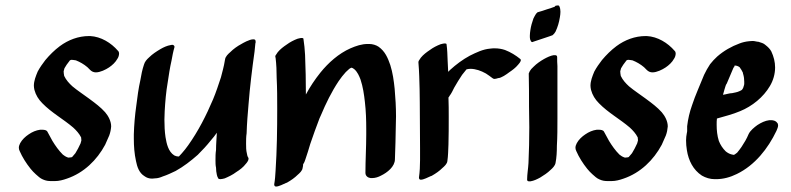

<svg xmlns="http://www.w3.org/2000/svg" viewBox="-20 -651 2896 703"><path d="M306 -519C267 -519 230 -505 199 -482C179 -467 162 -450 146 -431C136 -418 126 -404 118 -389C111 -372 104 -355 104 -337C104 -332 105 -327 106 -322C111 -303 121 -287 135 -273C169 -238 212 -215 248 -184C259 -174 270 -162 277 -148C277 -145 278 -141 278 -137L275 -126C269 -113 263 -101 256 -90L244 -76C243 -76 242 -75 241 -75C238 -75 235 -74 232 -74C230 -74 228 -74 227 -75C221 -77 215 -81 210 -85C195 -100 183 -117 172 -135L154 -168C151 -175 142 -176 134 -176H127C112 -174 98 -168 85 -159C73 -151 61 -140 54 -127C51 -121 49 -116 49 -110C49 -106 50 -102 52 -98C62 -75 76 -53 92 -33C98 -26 104 -19 111 -13C119 -6 127 2 137 6C148 11 157 12 168 12H181C196 12 211 8 225 3C287 -18 335 -65 365 -121L380 -155C384 -166 386 -176 387 -188C387 -207 377 -226 365 -240C349 -258 329 -273 310 -287L306 -290C286 -305 264 -319 245 -335C233 -346 222 -358 215 -373C214 -379 213 -384 213 -390L216 -401L224 -414L236 -430C238 -431 240 -432 242 -432C244 -432 253 -431 258 -430C273 -424 287 -416 300 -405L310 -395C316 -389 323 -386 331 -386C347 -386 367 -396 379 -404C391 -412 403 -423 410 -436C413 -440 416 -448 416 -455C416 -459 415 -462 412 -465C387 -494 350 -517 310 -519Z M864 -490C849 -482 835 -472 823 -460C816 -454 805 -444 804 -433C804 -432 803 -430 803 -428C800 -408 794 -388 789 -368C780 -341 771 -313 760 -287C735 -228 706 -171 669 -119C662 -109 654 -99 646 -90L635 -78C627 -78 622 -80 618 -82C596 -96 590 -125 586 -149C583 -169 582 -191 582 -213C582 -223 583 -233 583 -244C585 -279 588 -315 594 -349C598 -376 602 -403 608 -429C611 -446 614 -462 619 -479C619 -484 615 -487 610 -487C609 -487 607 -486 605 -486C592 -484 579 -478 567 -471C552 -462 538 -453 526 -441C517 -433 510 -425 507 -414C501 -396 497 -377 494 -358C487 -327 483 -296 479 -264C474 -229 471 -194 470 -159V-143C470 -116 472 -88 478 -61C482 -41 489 -18 509 -6C517 0 526 3 537 3C540 3 544 2 548 2C557 2 567 -1 576 -5C592 -10 608 -18 623 -25C652 -41 679 -62 704 -84C721 -101 737 -118 752 -137C760 -146 767 -155 774 -165C773 -144 771 -123 771 -102C769 -89 769 -77 769 -64C769 -55 769 -46 771 -37C771 -28 772 -20 774 -11C775 -7 776 -3 779 2C780 4 783 5 787 5C792 5 799 3 803 2C817 -4 832 -11 845 -21C858 -29 871 -39 880 -51C883 -54 890 -63 890 -69C890 -70 890 -73 889 -74C886 -78 885 -83 884 -89C881 -101 881 -112 881 -125C881 -137 881 -150 883 -163C884 -199 887 -234 890 -269C895 -333 903 -398 912 -462L915 -492C916 -494 916 -496 916 -498C916 -506 913 -507 907 -507C893 -507 869 -493 864 -490Z M1425 -326C1422 -355 1418 -385 1409 -413C1400 -439 1390 -463 1366 -480C1357 -486 1344 -490 1332 -490H1327C1304 -490 1284 -483 1263 -474C1220 -455 1182 -421 1153 -385C1133 -360 1115 -333 1100 -305C1100 -354 1099 -402 1097 -450C1096 -470 1094 -489 1091 -509C1091 -511 1088 -512 1085 -512C1079 -512 1070 -509 1069 -509C1056 -504 1042 -497 1030 -488C1018 -480 1006 -471 997 -460L991 -451C989 -449 988 -447 988 -444C988 -443 988 -441 989 -440C992 -415 993 -390 993 -366C995 -328 995 -290 995 -252C995 -177 994 -101 989 -26C988 -9 987 7 984 24C984 30 987 32 991 32C1001 32 1018 23 1027 19C1029 19 1032 17 1032 17C1046 9 1059 0 1070 -11C1077 -17 1087 -26 1088 -36C1089 -40 1090 -45 1090 -50C1094 -55 1096 -61 1098 -67C1105 -86 1110 -105 1116 -124C1127 -156 1138 -187 1150 -218L1155 -229C1173 -272 1194 -315 1220 -354C1228 -366 1237 -377 1246 -387L1259 -399L1264 -402C1266 -403 1267 -403 1268 -403C1269 -403 1275 -400 1278 -397C1289 -387 1295 -373 1300 -360C1309 -333 1313 -305 1316 -278C1320 -244 1321 -211 1321 -177V-159C1321 -112 1318 -65 1318 -18C1318 -6 1328 0 1337 1H1343C1354 1 1366 -3 1375 -8C1398 -19 1426 -41 1426 -68C1426 -89 1428 -109 1428 -130C1428 -164 1430 -194 1430 -225C1430 -259 1428 -292 1425 -326Z M1844 -386C1856 -394 1868 -403 1877 -414C1879 -416 1887 -425 1887 -431C1887 -433 1886 -434 1885 -435C1869 -448 1850 -460 1829 -468C1817 -472 1805 -474 1792 -474C1786 -474 1780 -474 1775 -473C1749 -471 1724 -459 1700 -447C1674 -433 1650 -415 1628 -395L1621 -388L1619 -429C1618 -449 1618 -469 1615 -489C1615 -491 1612 -492 1609 -492C1603 -492 1594 -489 1593 -489C1580 -484 1566 -477 1554 -468C1542 -460 1530 -451 1521 -440L1515 -431C1513 -429 1512 -426 1512 -423C1514 -404 1514 -388 1515 -372C1516 -341 1517 -309 1517 -277C1517 -221 1518 -165 1518 -108V-65C1518 -44 1517 -22 1514 -1C1514 5 1517 7 1521 7C1531 7 1548 -2 1557 -6C1559 -6 1562 -8 1562 -8C1576 -16 1589 -25 1600 -36C1607 -42 1617 -51 1618 -61C1621 -81 1621 -101 1622 -122C1623 -155 1623 -188 1623 -222C1623 -246 1623 -270 1622 -294C1624 -296 1625 -298 1626 -300C1633 -309 1638 -320 1643 -330C1652 -346 1662 -362 1672 -377L1688 -397C1693 -398 1696 -399 1702 -399C1722 -399 1741 -392 1759 -382C1767 -377 1775 -371 1783 -365C1785 -363 1788 -362 1791 -362C1795 -362 1800 -364 1804 -365C1815 -365 1835 -379 1844 -386Z M2021 -281V-217C2021 -184 2021 -150 2019 -117C2019 -96 2018 -74 2014 -54C2012 -44 2003 -35 1996 -29C1985 -18 1971 -9 1958 -1C1947 5 1935 11 1922 13H1918C1914 13 1910 12 1910 7C1910 -13 1914 -34 1915 -54C1917 -98 1918 -141 1918 -185C1918 -210 1917 -236 1917 -261C1917 -301 1917 -342 1916 -382C1918 -388 1921 -393 1925 -398L1934 -407C1945 -418 1958 -427 1972 -435C1983 -441 1995 -447 2007 -449H2011C2016 -449 2020 -448 2020 -442C2020 -431 2020 -420 2021 -409ZM2019 -631C2017 -630 2016 -630 2014 -630C2013 -628 2011 -627 2010 -626C2009 -625 2008 -625 2007 -625C1999 -622 1991 -619 1983 -617C1971 -613 1960 -609 1948 -606C1946 -604 1945 -602 1943 -601C1939 -595 1936 -589 1933 -583C1928 -569 1924 -555 1922 -541C1921 -534 1920 -527 1920 -520C1920 -516 1920 -511 1921 -507L1924 -500C1925 -498 1927 -497 1929 -497C1930 -497 1931 -497 1932 -498L1980 -514C1988 -517 1996 -519 2003 -522C2007 -525 2012 -531 2014 -535C2022 -552 2027 -569 2030 -588C2031 -594 2032 -601 2032 -608C2032 -615 2031 -622 2028 -628C2027 -631 2025 -631 2023 -631Z M2344 -519C2305 -519 2268 -505 2237 -482C2217 -467 2200 -450 2184 -431C2174 -418 2164 -404 2156 -389C2149 -372 2142 -355 2142 -337C2142 -332 2143 -327 2144 -322C2149 -303 2159 -287 2173 -273C2207 -238 2250 -215 2286 -184C2297 -174 2308 -162 2315 -148C2315 -145 2316 -141 2316 -137L2313 -126C2307 -113 2301 -101 2294 -90L2282 -76C2281 -76 2280 -75 2279 -75C2276 -75 2273 -74 2270 -74C2268 -74 2266 -74 2265 -75C2259 -77 2253 -81 2248 -85C2233 -100 2221 -117 2210 -135L2192 -168C2189 -175 2180 -176 2172 -176H2165C2150 -174 2136 -168 2123 -159C2111 -151 2099 -140 2092 -127C2089 -121 2087 -116 2087 -110C2087 -106 2088 -102 2090 -98C2100 -75 2114 -53 2130 -33C2136 -26 2142 -19 2149 -13C2157 -6 2165 2 2175 6C2186 11 2195 12 2206 12H2219C2234 12 2249 8 2263 3C2325 -18 2373 -65 2403 -121L2418 -155C2422 -166 2424 -176 2425 -188C2425 -207 2415 -226 2403 -240C2387 -258 2367 -273 2348 -287L2344 -290C2324 -305 2302 -319 2283 -335C2271 -346 2260 -358 2253 -373C2252 -379 2251 -384 2251 -390L2254 -401L2262 -414L2274 -430C2276 -431 2278 -432 2280 -432C2282 -432 2291 -431 2296 -430C2311 -424 2325 -416 2338 -405L2348 -395C2354 -389 2361 -386 2369 -386C2385 -386 2405 -396 2417 -404C2429 -412 2441 -423 2448 -436C2451 -440 2454 -448 2454 -455C2454 -459 2453 -462 2450 -465C2425 -494 2388 -517 2348 -519Z M2797 -211C2781 -209 2767 -202 2753 -193C2742 -185 2727 -173 2721 -160C2714 -143 2705 -128 2695 -113C2690 -106 2685 -99 2679 -92L2671 -86C2670 -85 2667 -84 2666 -84L2657 -86C2650 -88 2643 -92 2637 -97C2626 -108 2618 -120 2612 -135C2606 -154 2604 -174 2604 -194C2604 -202 2604 -210 2605 -217C2632 -225 2662 -232 2690 -244C2734 -262 2775 -295 2799 -336C2811 -356 2818 -380 2818 -404C2818 -424 2813 -444 2804 -463C2799 -472 2792 -479 2783 -486C2776 -493 2766 -495 2757 -498C2751 -498 2743 -501 2736 -501C2730 -501 2726 -500 2722 -500C2711 -499 2698 -496 2688 -492C2658 -481 2630 -465 2606 -444C2597 -436 2588 -426 2580 -416C2571 -402 2565 -392 2558 -377C2543 -339 2526 -303 2514 -266C2505 -241 2499 -215 2496 -189V-171C2496 -167 2495 -166 2495 -165C2493 -155 2492 -146 2492 -137C2492 -125 2493 -113 2495 -101C2501 -63 2518 -29 2550 -8C2564 0 2580 5 2597 5H2602C2628 5 2654 -2 2678 -14C2744 -46 2792 -107 2823 -172C2826 -179 2829 -186 2829 -192C2829 -196 2828 -199 2825 -202C2820 -209 2811 -211 2803 -211ZM2705 -344C2705 -339 2702 -334 2701 -329L2698 -324C2697 -321 2689 -318 2687 -317C2679 -313 2669 -312 2661 -310C2651 -310 2637 -305 2627 -304C2628 -304 2636 -341 2641 -345L2666 -404C2669 -404 2669 -409 2669 -410C2670 -411 2671 -411 2672 -411C2674 -411 2677 -410 2678 -410C2682 -409 2685 -407 2688 -405C2693 -398 2697 -392 2700 -385C2700 -381 2701 -381 2701 -380C2704 -370 2705 -361 2705 -352Z"/></svg>

Font: Petaluma Script
Style: Regular
Weight: 400
Designer: Daniel Spreadbury
Foundry: Steinberg Media Technologies GmbH
Version: Version 1.10